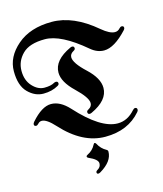

<svg xmlns="http://www.w3.org/2000/svg" viewBox="-159 -817 967 1138"><g transform="rotate(-15 324.5 -248.0)"><path d="M0 0ZM268.6 97.7Q302.2 81.5 318.8 48.8Q322.8 41 327.1 41Q331.5 41 335.9 48.3Q353 81.5 384.8 98.6Q393.1 103 393.1 111.3Q393.1 171.4 314.9 217.8Q307.1 222.2 302.2 222.2Q292.5 222.2 292.5 211.9Q292.5 205.1 303.7 198.7Q323.7 187 323.7 164.6Q323.7 140.1 268.6 116.2Q260.7 112.8 260.7 106.9Q260.7 101.1 268.6 97.7ZM535.2 -602.5Q582.5 -562.5 614.3 -562.5Q632.8 -562.5 645 -576.7Q652.8 -585.4 660.2 -585.4Q673.3 -585.4 673.3 -573.2Q673.3 -566.9 667 -560.1Q587.4 -474.1 524.4 -474.1Q481.9 -474.1 443.8 -506.3Q298.8 -629.4 200.7 -629.4Q105.5 -629.4 62.3 -585.9Q19 -542.5 19 -483.6Q19 -424.8 52.5 -388.7Q85.9 -352.5 125.2 -352.5Q164.6 -352.5 186.5 -365.2Q192.4 -368.7 198.7 -368.7Q211.9 -368.7 211.9 -355.5Q211.9 -347.7 202.1 -342.3Q163.1 -319.8 111.1 -319.8Q59.1 -319.8 16.8 -362.3Q-25.4 -404.8 -25.4 -492.9Q-25.4 -581.1 54.2 -649.7Q133.8 -718.3 266.4 -718.3Q398.9 -718.3 535.2 -602.5ZM6.8 -158.7Q6.8 -165.5 14.2 -173.8Q80.1 -249 136.2 -249Q192.4 -249 245.6 -190.9Q386.7 -35.6 490.7 -35.6Q550.8 -35.6 597.2 -88.4Q605 -97.2 611.8 -97.2Q624.5 -97.2 624.5 -84Q624.5 -77.6 618.7 -70.8Q539.1 22 399.4 22Q259.8 22 136.2 -113.8Q87.9 -167 58.1 -167Q44.4 -167 35.6 -157Q26.9 -147 19.5 -147Q6.8 -147 6.8 -158.7ZM228 -417Q228 -493.2 334.5 -542.5Q340.8 -545.4 345.7 -545.4Q358.4 -545.4 358.4 -531.7Q358.4 -523.9 347.2 -518.1Q324.7 -505.9 324.7 -484.9Q324.7 -449.2 393.6 -385Q462.4 -320.8 462.4 -261.7Q462.4 -185.5 356 -136.2Q349.6 -133.3 344.7 -133.3Q332 -133.3 332 -147Q332 -154.8 343.3 -160.6Q365.7 -172.9 365.7 -193.8Q365.7 -228 296.9 -293.7Q228 -359.4 228 -417Z"/></g></svg>

Font: UnifrakturMaguntia21
Style: Book
Weight: 400
Designer: j. 'mach' wust, Gerrit Ansmann, Georg Duffner, based on a font by Peter Wiegel, original typeface by Carl Albert Fahrenw
Version: Version 2017-03-19